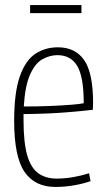

<svg xmlns="http://www.w3.org/2000/svg" viewBox="-20 -729 417 759"><path d="M199 10Q118 10 77 -49.5Q36 -109 36 -251Q36 -364 58.5 -427.5Q81 -491 120 -516.5Q159 -542 209 -542Q278 -542 313 -491Q348 -440 348 -322Q348 -317 347.5 -308Q347 -299 347 -295Q315 -291 243 -285Q171 -279 73 -278Q73 -266 73 -255Q73 -166 87.5 -115.5Q102 -65 131.5 -44Q161 -23 204 -23Q237 -23 270.5 -29Q304 -35 332 -44L338 -13Q310 -3 273.5 3.5Q237 10 199 10ZM74 -308Q127 -308 176.5 -310Q226 -312 262.5 -315Q299 -318 311 -321Q311 -425 285.5 -468Q260 -511 207 -511Q177 -511 148 -495Q119 -479 99 -434.5Q79 -390 74 -308ZM99 -677V-709H302V-677Z"/></svg>

Font: Georama SemiCondensed ExtraLight
Style: Regular
Weight: 200
Width: 4
Designer: Jean-Baptiste Levee
Foundry: Production Type
Version: Version 1.000